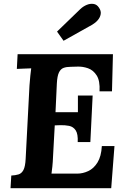

<svg xmlns="http://www.w3.org/2000/svg" viewBox="-20 -983 663 1003"><path d="M570 -700 565 -506H500Q503 -561 485 -589Q467 -617 439.5 -626.5Q412 -636 385 -635L349 -634Q328 -634 312.5 -628.5Q297 -623 288 -604.5Q279 -586 277 -547L270 -397H387Q387 -411 387 -426.5Q387 -442 387 -457Q387 -472 387 -484H464L452 -241H386Q388 -283 375.5 -302Q363 -321 341 -325.5Q319 -330 292 -329L266 -328L257 -164Q256 -137 253.5 -113Q251 -89 249 -76H383Q413 -76 441.5 -89.5Q470 -103 489.5 -134.5Q509 -166 512 -220H578L561 0H35L39 -66Q61 -67 77 -72Q93 -77 102.5 -95Q112 -113 114 -153L134 -536Q136 -563 138.5 -588Q141 -613 143 -626Q127 -625 103 -624.5Q79 -624 68 -623L72 -700ZM312 -770 278 -818 400 -936Q415 -950 433 -957.5Q451 -965 468.5 -962.5Q486 -960 497 -943Q509 -926 506 -909Q503 -892 491 -878Q479 -864 462 -854Z"/></svg>

Font: Lora
Style: Bold Italic
Weight: 700
Italic angle: -3°
Designer: Olga Karpushina, Alexei Vanyashin (Cyrillic)
Foundry: Cyreal
Version: Version 3.004